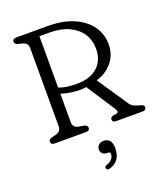

<svg xmlns="http://www.w3.org/2000/svg" viewBox="-170 -814 1024 1192"><g transform="rotate(-20 342.0 -217.5)"><path d="M605 -465.5Q605 -397.5 565.2 -348.2Q525.5 -299 458.5 -279L594.5 -77Q604.5 -62.5 618.5 -55.5Q632.5 -48.5 648 -44.5Q669.5 -39 677 -34.2Q684.5 -29.5 684.5 -20Q684.5 0 659.5 0H485.5Q461 0 461 -20Q461 -33 479.5 -38.5L500.5 -42Q523 -46 508 -70L383 -262Q374 -260.5 364.5 -259.5Q355 -258.5 344.5 -258.5Q314 -258.5 280.5 -263.5Q247 -268.5 218 -278.5V-91.5Q218 -54 256 -47L291 -41.5Q311 -35.5 311 -20Q311 0 286 0H80.5Q55 0 55 -20Q55 -35 77 -42L101 -47.5Q119 -52 129 -62Q139 -72 139 -91.5V-608.5Q139 -628 129 -638Q119 -648 101 -652.5L77 -658Q55 -665 55 -680Q55 -700 80.5 -700H288.5Q388.5 -700 459.2 -668.8Q530 -637.5 567.5 -584.5Q605 -531.5 605 -465.5ZM218 -658V-319Q249 -307 281.2 -303.8Q313.5 -300.5 335.5 -300.5Q423 -300.5 472.5 -344.5Q522 -388.5 522 -466Q522 -521.5 494 -564.8Q466 -608 413.2 -633Q360.5 -658 286 -658ZM363.5 167Q345 167 334.5 156.2Q324 145.5 324 129.5Q324 111 337.2 99.5Q350.5 88 370 88Q392.5 88 407.8 103.8Q423 119.5 423 155.5Q423 241.5 347.5 263.5Q329.5 269 324.5 254.5Q320.5 240.5 337.5 235.5Q362 227.5 373.8 212.8Q385.5 198 385.5 181Q385.5 167 372 167Z"/></g></svg>

Font: Fraunces 9pt S100 Light
Style: Regular
Weight: 300
Version: Version 1.000; ttfautohint (v1.8.3)